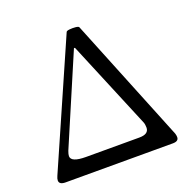

<svg xmlns="http://www.w3.org/2000/svg" viewBox="-121 -791 895 908"><g transform="rotate(-20 326.5 -337.0)"><path d="M58 0Q26 0 26 -21Q26 -30 32 -43L306 -667Q308 -672 323 -673.5Q338 -675 353 -673.5Q368 -672 370 -667L624 -39Q627 -29 627 -21Q627 0 598 0ZM190 -80H458Q506 -80 506 -113Q506 -119 505 -126.5Q504 -134 502 -139L317 -583H312L121 -136Q115 -120 115 -111Q115 -80 190 -80Z"/></g></svg>

Font: Junicode
Style: Regular
Weight: 400
Designer: Peter S. Baker
Version: Version 2.100; ttfautohint (v1.8.4)